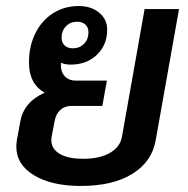

<svg xmlns="http://www.w3.org/2000/svg" viewBox="-20 -606 622 636"><path d="M573 -576 496 -143Q484 -71 419 -30.5Q354 10 248 10Q151 10 92.5 -25.5Q34 -61 34 -121Q34 -127 36 -143L47 -202Q58 -268 128 -299Q76 -328 76 -399Q76 -453 97 -495.5Q118 -538 155.5 -562Q193 -586 241 -586Q282 -586 308.5 -564Q335 -542 335 -508Q335 -457 301 -424.5Q267 -392 214 -392Q196 -392 182 -398Q180 -369 194 -354Q208 -339 231 -339H334L319 -255H215Q194 -255 179.5 -241.5Q165 -228 161 -205L151 -153Q150 -149 150 -142Q150 -113 177.5 -96.5Q205 -80 256 -80Q310 -80 344 -99.5Q378 -119 384 -153L459 -576ZM184 -481Q184 -465 194 -455.5Q204 -446 221 -446Q244 -446 258.5 -461Q273 -476 273 -499Q273 -515 263 -524.5Q253 -534 236 -534Q213 -534 198.5 -519Q184 -504 184 -481Z"/></svg>

Font: Sarabun SemiBold
Style: Italic
Weight: 600
Italic angle: -10°
Designer: Suppakit Chalermlarp | Katatrad Co.,Ltd.
Foundry: Cadson Demak Co.,Ltd.
Version: Version 1.000; ttfautohint (v1.6)